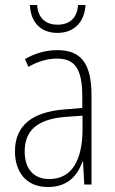

<svg xmlns="http://www.w3.org/2000/svg" viewBox="-20 -740 460 770"><path d="M323 -720H293C290 -671 262 -641 211 -641C161 -641 132 -670 129 -720H100C103 -647 147 -608 210 -608C277 -608 319 -651 323 -720ZM210 -539C165 -539 119 -526 80 -503L94 -472C136 -496 174 -505 208 -505C279 -505 310 -466 310 -353V-307L237 -301C111 -291 40 -238 40 -133C40 -54 82 10 172 10C254 10 291 -38 311 -92H313L318 0H347V-357C347 -486 305 -539 210 -539ZM240 -271 311 -276V-218C310 -101 270 -22 178 -22C115 -22 79 -62 79 -133C79 -219 133 -262 240 -271Z"/></svg>

Font: Noto Sans Gujarati Condensed ExtraLight
Style: Regular
Weight: 200
Width: 3
Designer: Jelle Bosma - Monotype Design Team, Universal Thirst
Foundry: Monotype Imaging Inc.
Version: Version 2.106